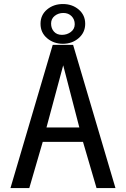

<svg xmlns="http://www.w3.org/2000/svg" viewBox="-20 -956 640 976"><path d="M33.2 0ZM216.3 -308.1H383.3L301.3 -624ZM351.6 -728 566.9 0H470.7L401.9 -234.9H197.3L128.9 0H33.2L248 -728ZM299.8 -935.5Q347.2 -935.5 380.1 -907.5Q413.1 -879.4 413.1 -835.2Q413.1 -791 379.9 -762.2Q346.7 -733.4 299.8 -733.4Q252.9 -733.4 219.5 -761.7Q186 -790 186 -835Q186 -879.9 219.2 -907.7Q252.4 -935.5 299.8 -935.5ZM359.9 -833Q359.9 -857.4 343.8 -873.8Q327.6 -890.1 302.2 -890.1Q276.9 -890.1 258.3 -875.5Q239.7 -860.8 239.7 -836.2Q239.7 -811.5 254.4 -795.2Q269 -778.8 294.9 -778.8Q320.8 -778.8 340.3 -793.7Q359.9 -808.6 359.9 -833Z"/></svg>

Font: Oxygen Mono
Style: Regular
Weight: 400
Designer: Vernon Adams
Foundry: Vernon Adams
Version: Version 0.201; ttfautohint (v0.8) -r 50 -G 200 -x